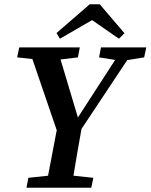

<svg xmlns="http://www.w3.org/2000/svg" viewBox="-20 -887 711 907"><path d="M448 -616 457 -663H671L661 -616L581 -603L365 -278Q355 -223 345.5 -168Q336 -113 327 -57L421 -47L411 0H105L114 -47L207 -57L248 -272L133 -608L61 -616L71 -663H357L348 -616L266 -606L348 -332L524 -604ZM451 -867 568 -730 542 -704 415 -792 263 -704 247 -731 404 -867Z"/></svg>

Font: Source Serif Pro SemiBold
Style: Italic
Weight: 600
Italic angle: -12°
Designer: Frank Grießhammer
Foundry: Adobe Systems Incorporated
Version: Version 3.001;hotconv 1.0.111;makeotfexe 2.5.65597